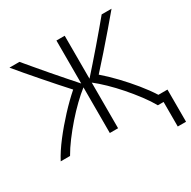

<svg xmlns="http://www.w3.org/2000/svg" viewBox="-189 -877 1241 1246"><g transform="rotate(-30 431.5 -254.5)"><path d="M794 184V0H751Q727 -43 690.5 -91.5Q654 -140 613 -187Q572 -234 530 -274.5Q488 -315 453 -342V0H391V-342Q356 -315 314 -274.5Q272 -234 231 -187Q190 -140 154 -92Q118 -44 93 0H23Q54 -59 104.5 -124.5Q155 -190 213 -252.5Q271 -315 326 -363Q294 -398 255.5 -441.5Q217 -485 177.5 -530.5Q138 -576 102 -618Q66 -660 39 -693H114Q140 -662 175 -620.5Q210 -579 248.5 -534Q287 -489 324.5 -446.5Q362 -404 391 -371V-693H453V-371Q482 -403 519 -445.5Q556 -488 595 -533Q634 -578 669 -620Q704 -662 730 -693H804Q766 -647 716 -589Q666 -531 614.5 -472Q563 -413 518 -364Q567 -322 616.5 -270Q666 -218 710.5 -163.5Q755 -109 788 -57H856V184Z"/></g></svg>

Font: Ubuntu Sans Light
Style: Regular
Weight: 300
Designer: Dalton Maag Ltd
Foundry: Dalton Maag Ltd
Version: Version 1.006; ttfautohint (v1.8.4.7-5d5b)